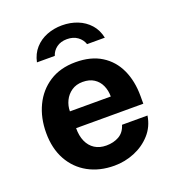

<svg xmlns="http://www.w3.org/2000/svg" viewBox="-133 -820 842 932"><g transform="rotate(-20 288.0 -354.0)"><path d="M186.2 -224.9Q185.8 -185.3 198.8 -156.2Q211.8 -127.1 236.6 -111.2Q261.4 -95.4 296.3 -95.4Q333.8 -95.4 362 -111.5Q390.2 -127.6 401.2 -164.1H532.8Q524.2 -109 489 -70Q453.8 -30.9 403.8 -10.5Q353.8 10 299.8 10Q223.2 10 164.9 -22.1Q106.6 -54.2 74.1 -113.2Q41.6 -172.2 41.6 -252.6Q41.6 -330.2 71.3 -392.3Q101 -454.4 157.1 -490.7Q213.2 -527 292.4 -527Q371.4 -527 425 -493.7Q478.7 -460.4 506 -401.2Q533.3 -342.1 533.3 -264.6V-224.9ZM185.8 -311.8H396.9Q396.9 -343.1 385.3 -368.9Q373.7 -394.8 350.4 -409.9Q327.2 -425.1 292.1 -425.1Q258.5 -425.1 234.7 -408.7Q211 -392.4 198.3 -366.4Q185.7 -340.3 185.8 -311.8ZM467.4 -590Q458.9 -631.6 433.4 -660Q407.9 -688.5 371.2 -703Q334.4 -717.5 291.7 -717.5Q249.9 -717.5 213.2 -703.2Q176.6 -688.9 151.1 -660.5Q125.6 -632.1 116.7 -590H208.9Q216.5 -614.7 237.9 -630.5Q259.3 -646.3 291.7 -646.3Q323.7 -646.3 345.7 -630.5Q367.6 -614.7 375.8 -590Z"/></g></svg>

Font: Public Sans Thin
Style: Regular
Weight: 100
Designer: The Public Sans project authors (U.S. Web Design System). Libre Franklin designed by Pablo Impallari and Rodrigo Fuenzal
Version: Version 1.008